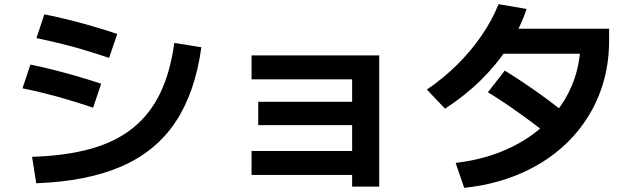

<svg xmlns="http://www.w3.org/2000/svg" viewBox="-20 -845 3040 922"><path d="M134 -92Q296 -97 416 -130.5Q536 -164 618.5 -230.5Q701 -297 749.5 -398Q798 -499 817 -639L947 -618Q917 -401 823 -259.5Q729 -118 563.5 -46Q398 26 154 35ZM427 -328Q364 -349 309 -365.5Q254 -382 200 -395.5Q146 -409 88 -421L126 -535Q184 -523 237.5 -509.5Q291 -496 346.5 -480Q402 -464 466 -443ZM504 -567Q441 -588 384.5 -605Q328 -622 272.5 -635.5Q217 -649 155 -662L193 -776Q254 -764 310 -750Q366 -736 423 -719.5Q480 -703 543 -682Z M1671 51V-5H1188V-120H1671V-244H1220V-356H1671V-464H1188V-579H1801V51Z M2168 -63Q2275 -75 2368 -109.5Q2461 -144 2534.5 -197Q2608 -250 2660.5 -320Q2713 -390 2740.5 -473Q2768 -556 2768 -650L2825 -587H2345V-707H2905V-650Q2905 -536 2873 -435Q2841 -334 2780.5 -249.5Q2720 -165 2634.5 -101Q2549 -37 2441.5 3.5Q2334 44 2209 57ZM2030 -415Q2107 -467 2174 -533Q2241 -599 2292.5 -674Q2344 -749 2374 -825L2509 -802Q2477 -708 2422 -622.5Q2367 -537 2290.5 -461.5Q2214 -386 2117 -323ZM2656 -163Q2565 -236 2482.5 -295.5Q2400 -355 2323 -402L2404 -506Q2493 -451 2577 -390.5Q2661 -330 2736 -267Z"/></svg>

Font: M PLUS 2 Thin
Style: Bold
Weight: 700
Version: Version 1.001